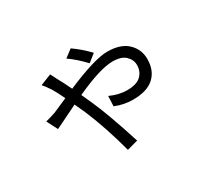

<svg xmlns="http://www.w3.org/2000/svg" viewBox="-135 -844 1248 1144"><g transform="rotate(-30 488.5 -272.0)"><path d="M508.8 -485.4Q454.1 -543.9 402.3 -579.1L455.1 -619.1Q510.7 -580.1 561.5 -527.3ZM111.3 -314.5Q137.7 -320.3 180.7 -335Q181.6 -335 279.3 -377.9Q252 -434.6 235.4 -461.9Q208 -502.9 195.3 -515.6L271.5 -545.9Q279.3 -531.2 294.9 -500Q316.4 -461.9 342.8 -406.2Q545.9 -493.2 632.8 -493.2Q724.6 -493.2 772 -447.8Q819.3 -402.3 819.3 -335.9Q819.3 -257.8 771 -212.9Q722.7 -168 625 -168Q562.5 -168 503.9 -192.4L506.8 -261.7Q567.4 -234.4 622.1 -234.4Q688.5 -234.4 718.3 -263.2Q748 -292 748 -335.9Q748 -372.1 719.7 -399.4Q691.4 -426.8 630.9 -426.8Q545.9 -426.8 371.1 -346.7Q394.5 -295.9 404.3 -273.4Q452.1 -168 523.4 54.7L448.2 75.2Q402.3 -98.6 340.8 -245.1Q319.3 -293.9 307.6 -317.4Q275.4 -301.8 220.7 -274.9Q166 -248 149.4 -240.2Z"/></g></svg>

Font: Min Sans
Style: Regular
Weight: 400
Designer: Jinseong-Kim, NotoSansCJK, Nunito
Foundry: Jinseong-Kim
Version: Version 1.400;Glyphs 3.1.2 (3151)